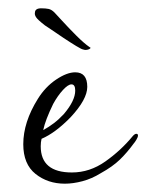

<svg xmlns="http://www.w3.org/2000/svg" viewBox="-20 -434 352 462"><path d="M136 8Q95 8 65.5 -15.5Q36 -39 36 -87Q36 -140 71 -196Q89 -225 115 -242.5Q141 -260 161 -260Q190 -260 190 -225Q190 -195 150 -152Q113 -114 80 -100Q79 -96 78.5 -91.5Q78 -87 78 -82Q78 -19 153 -19Q196 -19 233.5 -45.5Q271 -72 299 -106Q304 -112 308 -112Q312 -112 312 -108Q312 -104 308 -97.5Q304 -91 302 -89Q286 -67 268.5 -50Q251 -33 222 -17Q201 -4 178.5 2Q156 8 136 8ZM84 -121Q97 -128 109.5 -137.5Q122 -147 134 -160Q161 -192 161 -216Q161 -231 152 -231Q144 -231 131.5 -217.5Q119 -204 108 -184Q89 -145 84 -121ZM180 -315Q177 -315 163 -323.5Q149 -332 132.5 -343Q116 -354 103 -363Q90 -372 88 -373Q70 -387 66.5 -393Q63 -399 64 -403Q64 -414 79 -414Q90 -414 97 -412.5Q104 -411 111 -404Q114 -401 129.5 -384Q145 -367 163.5 -348.5Q182 -330 195 -321L198 -319Q197 -316 191 -314.5Q185 -313 180 -315Z"/></svg>

Font: Lavishly Yours
Style: Regular
Weight: 400
Designer: Robert E. Leuschke
Foundry: Robert E. Leuschke
Version: Version 1.010; ttfautohint (v1.8.3)